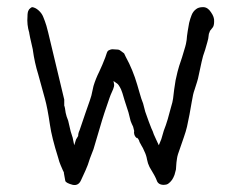

<svg xmlns="http://www.w3.org/2000/svg" viewBox="-20 -504 668 538"><path d="M242 -86Q242 -86 242 -86ZM193 -113Q198 -121 199 -123Q199 -127 200 -131Q201 -135 203 -139L220 -189Q235 -231 236 -236Q239 -251 242 -263Q248 -283 258 -303Q267 -322 275 -343Q280 -360 283 -362L287 -364Q291 -366 295 -366L311 -365Q314 -365 319 -361Q326 -356 327 -355L328 -354Q328 -353 342 -326Q351 -307 358 -287Q365 -266 370.5 -246Q376 -226 381 -214L387 -191Q391 -179 397 -163Q406 -139 408 -136Q409 -131 418 -112L425 -97L432 -114Q434 -121 439 -138Q445 -153 450 -170Q455 -188 459 -203Q464 -219 465 -228Q467 -242 468 -253Q470 -266 472 -279Q478 -307 482 -319L490 -343L499 -373Q501 -379 503 -392L504 -403L506 -417Q509 -435 510 -440Q513 -452 517 -462Q521 -472 529 -478Q536 -484 549 -484Q562 -484 571 -470Q581 -456 580 -444Q580 -432 576 -427Q569 -418 568 -417V-416L566 -411Q565 -409 565 -407Q564 -395 561 -386Q558 -376 555 -365Q548 -346 545 -331Q539 -304 537 -294Q535 -283 532 -274Q529 -264 525 -252Q521 -242 517 -217Q511 -185 511 -183L504 -149Q501 -136 495 -119Q490 -104 485 -90Q477 -69 476 -60Q474 -47 474 -43Q473 -30 473 -29Q471 -22 469 -14Q466 -6 462 0Q457 7 451 11Q446 14 439 14Q423 14 419 1Q415 -10 399 -36Q394 -46 392 -57Q390 -69 385 -79Q380 -91 377 -95Q373 -102 371 -106Q370 -111 367 -115Q363 -120 363 -117Q363 -117 362 -118Q357 -123 356 -129Q355 -133 356 -137Q355 -141 353 -149Q349 -157 346 -165Q342 -182 340 -189Q339 -192 329 -223Q322 -248 319 -254Q312 -268 308 -270L298 -277L300 -266Q300 -262 297 -254Q288 -234 287 -230Q269 -178 266 -167L242 -86Q230 -56 226 -42Q223 -33 207 1Q200 17 184 14Q165 9 163 3L159 -19V-20V-21Q158 -22 150 -41Q146 -50 143 -62Q125 -119 120 -154Q113 -202 106 -227Q96 -262 87 -296Q77 -328 72 -364V-365Q62 -408 62 -411V-412Q55 -435 57 -458Q57 -470 60 -475Q61 -478 65 -481Q67 -483 70 -484Q79 -483 88 -475Q97 -467 101 -457Q106 -445 110 -432Q114 -417 115 -413L160 -225Q160 -223 160 -218V-210V-209V-208Q162 -204 164 -188Q166 -178 171 -166L178 -136Q178 -136 178 -136Q184 -117 184 -117V-116L188 -97ZM353 -149Q352 -149 352 -149ZM504 -403Z"/></svg>

Font: ToneOZ-Tsuipita-TC
Style: Tsuipita-TC
Weight: 400
Designer: :Jeffrey Xuan (Chih-Lin Hsuan)  :
Foundry: jeffreyx@gmail.com, cjkFonts.io
Version: Version 0.24071